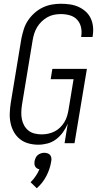

<svg xmlns="http://www.w3.org/2000/svg" viewBox="-20 -763 540 1023"><path d="M184 8Q157 8 131.5 1Q106 -6 86.5 -21.5Q67 -37 54.5 -59Q42 -81 36.5 -106.5Q31 -132 32 -159Q33 -186 37 -213L94 -558Q99 -582 106.5 -606.5Q114 -631 128.5 -653Q143 -675 163 -693Q183 -711 206.5 -722.5Q230 -734 255 -738.5Q280 -743 304 -743Q329 -743 353 -739.5Q377 -736 398 -726.5Q419 -717 436 -702Q453 -687 463 -666Q473 -645 475.5 -621Q478 -597 474 -573Q474 -571 473.5 -569.5Q473 -568 473 -566H412Q413 -567 413 -568.5Q413 -570 413 -571Q417 -595 411.5 -618.5Q406 -642 390.5 -658.5Q375 -675 352 -681.5Q329 -688 304 -688Q286 -688 268 -684.5Q250 -681 233 -671.5Q216 -662 202 -648.5Q188 -635 178 -618.5Q168 -602 162.5 -584.5Q157 -567 154 -549L97 -204Q94 -184 93.5 -165Q93 -146 96.5 -128Q100 -110 109 -94Q118 -78 132 -67Q146 -56 164.5 -51.5Q183 -47 202 -47Q202 -47 202 -47Q202 -47 202 -47Q219 -47 236 -50.5Q253 -54 269.5 -62Q286 -70 299.5 -83Q313 -96 322.5 -111.5Q332 -127 337 -143.5Q342 -160 345 -177L372 -341H250L259 -396H443L377 0H324L341 -104Q331 -80 315.5 -58.5Q300 -37 279 -21Q258 -5 233 1.5Q208 8 184 8ZM176 240 143 208Q158 193 170 175.5Q182 158 190 139Q183 138 177 134Q171 130 167.5 124Q164 118 163.5 110.5Q163 103 164 96Q166 87 170 78Q174 69 181.5 63Q189 57 198 54Q207 51 216 51Q225 51 233.5 54Q242 57 247 63Q252 69 253.5 78Q255 87 253 96Q247 136 227.5 174Q208 212 176 240Z"/></svg>

Font: Iosevka Curly Light Oblique
Style: Regular
Weight: 300
Italic angle: -9°
Monospace: yes
Designer: Belleve Invis
Foundry: Belleve Invis
Version: Version 11.1.0; ttfautohint (v1.8.3)